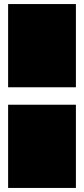

<svg xmlns="http://www.w3.org/2000/svg" viewBox="-20 -806 414 946"><path d="M354 -290V120H20V-290ZM20 -376V-786H354V-376Z"/></svg>

Font: Climate Crisis
Style: Regular
Weight: 400
Version: Version 1.003